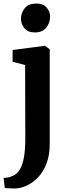

<svg xmlns="http://www.w3.org/2000/svg" viewBox="-42 -826 354 1089"><path d="M45.5 243Q38 243 25.2 242.8Q12.5 242.5 0.8 241.5Q-11 240.5 -15 239L-21.5 183Q-14.5 183 0 181Q14.5 179 30.5 171.5Q56.5 160.5 72 132.8Q87.5 105 94.5 62.5Q101.5 20 101.5 -36L100.5 -457L29.5 -476V-542.5L210 -566H213L240 -546.5V-8.5Q240 53.5 222.2 100.2Q204.5 147 175.5 178Q146.5 209 112.2 225.2Q78 241.5 45.5 243ZM155 -642Q117 -642 97 -665.5Q77 -689 77 -718.5Q77 -754 98.8 -780Q120.5 -806 163.5 -806H164.5Q202.5 -806 222.2 -783.5Q242 -761 242 -731.5Q242 -696 220.2 -669Q198.5 -642 156 -642Z"/></svg>

Font: Merriweather 24pt SemiCondensed
Style: Bold
Weight: 700
Width: 4
Designer: Eben Sorkin
Foundry: Eben Sorkin
Version: Version 2.100